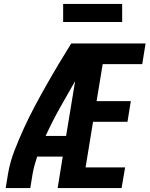

<svg xmlns="http://www.w3.org/2000/svg" viewBox="-20 -956 760 976"><path d="M9 0H134L146 -74Q150 -96 156 -117.5Q162 -139 169 -160H299L273 0H598L616 -105H415L453 -337H628L645 -442H471L502 -630H703L720 -735H342Q309 -682 277 -628.5Q245 -575 214.5 -521Q184 -467 155 -412.5Q126 -358 100.5 -302Q75 -246 53 -189Q31 -132 21 -74ZM212 -265Q245 -337 283.5 -406Q322 -475 362 -544L316 -265ZM301 -844H601V-936H301Z"/></svg>

Font: Iosevka Sparkle Oblique
Style: Bold
Weight: 700
Italic angle: -9°
Designer: Belleve Invis
Foundry: Belleve Invis
Version: Version 4.5.0; ttfautohint (v1.8.3)